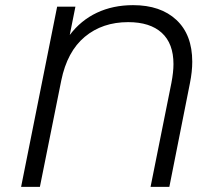

<svg xmlns="http://www.w3.org/2000/svg" viewBox="-20 -726 839 746"><path d="M727 -486Q727 -448 718 -403L638 0H565L646 -404Q654 -446 654 -477Q654 -557 608.5 -598.5Q563 -640 478 -640Q378 -640 309.5 -583Q241 -526 218 -413L135 0H62L202 -700H273L251 -590Q294 -647 356.5 -676.5Q419 -706 497 -706Q604 -706 665.5 -648.5Q727 -591 727 -486Z"/></svg>

Font: Montserrat Alternates
Style: Italic
Weight: 400
Italic angle: -11.3°
Designer: Julieta Ulanovsky
Foundry: Julieta Ulanovsky
Version: Version 7.200